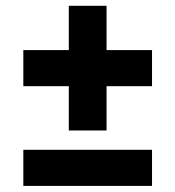

<svg xmlns="http://www.w3.org/2000/svg" viewBox="-20 -626 590 646"><path d="M211.5 -187V-336H58.5V-457.5H211.5V-606.5H338.5V-457.5H491.5V-336H338.5V-187ZM58.5 -0.5V-122H491.5V-0.5Z"/></svg>

Font: Encode Sans SC
Style: Bold
Weight: 700
Version: Version 3.002